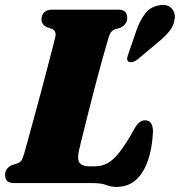

<svg xmlns="http://www.w3.org/2000/svg" viewBox="-22 -739 725 775"><path d="M351 0H36Q14 0 6.2 -9.5Q-1.5 -19 -1.5 -33.5Q-1.5 -47.5 6.5 -57.5Q14.5 -67.5 26 -72.5L49 -80Q60 -84 65 -92Q70 -100 75.5 -118.5Q80 -134.5 90 -171Q100 -207.5 113.2 -255.8Q126.5 -304 140.5 -356.2Q154.5 -408.5 167 -456.5Q179.5 -504.5 188.8 -540.2Q198 -576 201.5 -591Q206 -615 188 -622L166.5 -629.5Q145.5 -640.5 145.5 -660.5Q145.5 -678 156.5 -689Q167.5 -700 189 -700H454Q476.5 -700 484 -690.5Q491.5 -681 491.5 -666.5Q491.5 -652.5 483.5 -642.5Q475.5 -632.5 465 -627.5L441.5 -620.5Q432 -616.5 426.5 -609.8Q421 -603 415.5 -585Q405.5 -552 391 -499.5Q376.5 -447 361 -387.8Q345.5 -328.5 331.8 -273.8Q318 -219 308.2 -179.5Q298.5 -140 296 -128.5Q289 -94 300 -80.8Q311 -67.5 337.5 -67.5H360Q389 -67.5 412.5 -80.5Q436 -93.5 460.5 -124.8Q485 -156 516 -211Q528.5 -235 539.8 -244.2Q551 -253.5 563 -253.5Q580.5 -253.5 588 -241Q595.5 -228.5 595.5 -207.5Q590.5 -104 553 -44.2Q515.5 15.5 449 15.5Q426 15.5 406.8 7.8Q387.5 0 351 0ZM529.5 -618.5Q543.5 -658 564.8 -685Q586 -712 620 -717.5Q652 -723.5 669 -706.8Q686 -690 683.5 -666Q681 -639 664.2 -616.5Q647.5 -594 616 -568.5L532.5 -498.5Q524 -491.5 514 -489Q504 -486.5 497.5 -489.5Q490.5 -494 491.2 -502.5Q492 -511 496 -521Z"/></svg>

Font: Fraunces 72pt S050 Black
Style: Italic
Weight: 900
Italic angle: -16°
Version: Version 1.000; ttfautohint (v1.8.3)